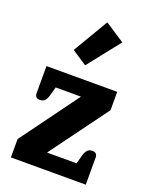

<svg xmlns="http://www.w3.org/2000/svg" viewBox="-149 -883 760 964"><g transform="rotate(20 231.0 -401.5)"><path d="M143 -615 254 -803 359 -734 223 -562ZM31 -98 257 -407H122L111 -366Q105 -343 95.5 -332Q86 -321 68 -321Q55 -321 48.5 -328Q42 -335 42 -345V-492H420V-394L193 -85H351L362 -126Q368 -149 377.5 -160Q387 -171 405 -171Q418 -171 424.5 -164Q431 -157 431 -147V0H31Z"/></g></svg>

Font: Maitree
Style: Bold
Weight: 700
Designer: CadsonDemak Team
Foundry: CadsonDemak
Version: Version 1.002